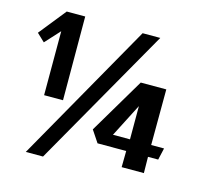

<svg xmlns="http://www.w3.org/2000/svg" viewBox="-100 -742 922 893"><g transform="rotate(15 361.0 -296.0)"><path d="M113 -233V-541L48 -470L10 -506L114 -636H203L204 -233ZM99 44 481 -630H566L182 44ZM548 -3 549 -81H411L373 -138L532 -406H655L654 -138H716L703 -81H654L655 -3ZM470 -138H552V-298Z"/></g></svg>

Font: Smooch Sans Thin
Style: Bold
Weight: 700
Version: Version 1.010